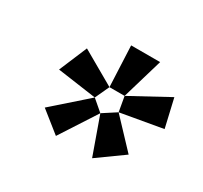

<svg xmlns="http://www.w3.org/2000/svg" viewBox="-92 -865 673 637"><g transform="rotate(30 245.0 -546.5)"><path d="M246 -741H357L311 -585H253ZM311 -585 456 -664 481 -556 321 -528ZM124 -659 253 -585 228 -531 79 -552ZM228 -531 270 -495 180 -356 101 -419ZM270 -495 321 -528 420 -423 321 -352Z"/></g></svg>

Font: Rosario Light
Style: Bold Italic
Weight: 700
Italic angle: -8.05°
Version: Version 1.101; ttfautohint (v1.8.1.43-b0c9)